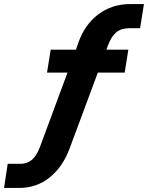

<svg xmlns="http://www.w3.org/2000/svg" viewBox="-63 -736 730 947"><path d="M-43 191 -25 72H38Q70 72 93.5 53Q117 34 134 -11L277 -397L301 -378H169L187 -491H337L305 -472L323 -524Q354 -614 421.5 -665Q489 -716 580 -716H647L628 -597H577Q536 -597 511.5 -577.5Q487 -558 470 -513L455 -472L437 -491H570L552 -378H402L427 -398L279 0Q245 89 181 140Q117 191 31 191Z"/></svg>

Font: Mulish ExtraLight ExtraBold
Style: Italic
Weight: 800
Italic angle: -9°
Version: Version 3.603